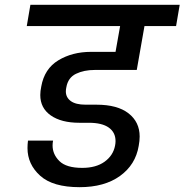

<svg xmlns="http://www.w3.org/2000/svg" viewBox="-20 -760 765 796"><path d="M373 -470Q328 -470 295 -454Q262 -438 255 -398Q253 -389 253 -381Q253 -356 273.5 -341Q294 -326 335 -326H380Q467 -326 513 -290Q559 -254 559 -194Q559 -176 555 -155Q542 -77 477.5 -30.5Q413 16 310 16Q199 16 146.5 -31.5Q94 -79 94 -146Q94 -161 96 -177H200Q198 -167 198 -157Q198 -120 226.5 -92Q255 -64 321 -64Q378 -64 413.5 -89.5Q449 -115 457 -156Q459 -166 459 -175Q459 -211 431 -231Q403 -251 348 -251H309Q234 -251 190.5 -281.5Q147 -312 147 -366Q147 -382 151 -401Q164 -475 222 -510Q280 -545 357 -545H459L478 -652H91L106 -740H725L710 -652H579L547 -470Z"/></svg>

Font: Fz Poppins Med
Style: Italic
Weight: 500
Italic angle: -10°
Designer: Ninad Kale (Devanagari), Jonny Pinhorn (Latin)
Foundry: Indian Type Foundry
Version: Vit hóa bi Vntype.Com & FontZin.Com